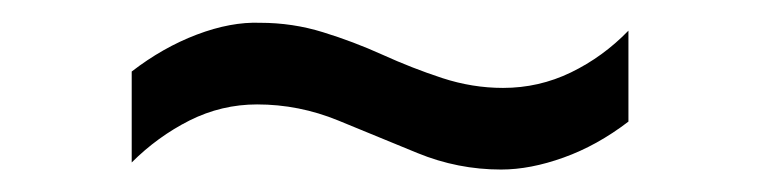

<svg xmlns="http://www.w3.org/2000/svg" viewBox="-20 -443 677 171"><path d="M97.3 -379.3Q125 -400.7 155.3 -412.2Q185.7 -423.7 211.7 -422.7Q240.7 -422.7 267.7 -414.3Q294.7 -406 320.8 -394.2Q347 -382.3 373.8 -373.5Q400.7 -364.7 428 -364.7Q460 -364.7 488.5 -378.5Q517 -392.3 539.7 -415.7V-334.7Q511.7 -313.3 482 -302.7Q452.3 -292 426.3 -292Q387.7 -292 351.8 -306.7Q316 -321.3 281.2 -335.7Q246.3 -350 209 -350Q177.3 -350 148.8 -335.7Q120.3 -321.3 97.3 -298.3Z"/></svg>

Font: 42dot Sans Light
Style: Regular
Weight: 300
Designer: 42dot
Version: Version 1.000